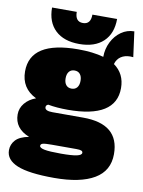

<svg xmlns="http://www.w3.org/2000/svg" viewBox="-99 -781 795 1064"><g transform="rotate(10 298.5 -249.0)"><path d="M106 -713H245Q245 -658 289 -658Q333 -658 333 -713H472Q472 -631 424 -585.5Q376 -540 289 -540Q202 -540 154 -585.5Q106 -631 106 -713ZM585 28Q585 122 506.5 168.5Q428 215 281 215Q138 215 73 188Q8 161 8 107Q8 74 30.5 49.5Q53 25 105 15Q21 -18 21 -97Q21 -132 44 -160Q67 -188 106 -202Q20 -244 20 -339Q20 -510 290 -510Q373 -510 433 -493Q433 -538 452.5 -577Q472 -616 505 -639Q538 -662 578 -662L597 -520Q591 -521 580 -521Q549 -521 527.5 -506.5Q506 -492 498 -464Q560 -420 560 -339Q560 -170 290 -170Q227 -170 179 -179Q166 -175 166 -163Q166 -142 209 -142H382Q585 -142 585 28ZM248 -340Q248 -316 259 -302.5Q270 -289 290 -289Q310 -289 321 -302.5Q332 -316 332 -340Q332 -364 321 -377.5Q310 -391 290 -391Q270 -391 259 -377.5Q248 -364 248 -340ZM411 51Q411 43 403 39.5Q395 36 375 36H236Q199 36 186.5 39.5Q174 43 174 53Q174 65 202 70.5Q230 76 295 76Q356 76 383.5 70Q411 64 411 51Z"/></g></svg>

Font: Work Sans Black
Style: Regular
Weight: 900
Designer: Wei Huang
Foundry: Wei Huang
Version: Version 1.500